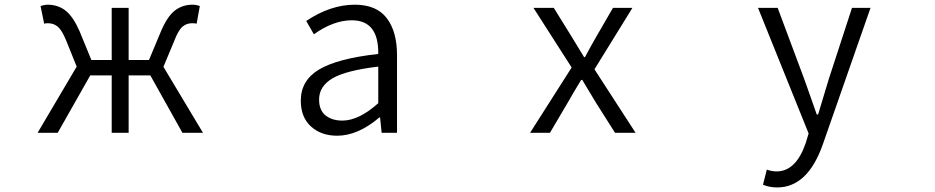

<svg xmlns="http://www.w3.org/2000/svg" viewBox="-20 -574 4040 830"><path d="M686.5 -285.2 857.4 0H768.6L629.9 -248H536.1V0H462.9V-248H370.1L229.5 0H142.6L311.5 -286.1L266.6 -397.5Q248 -443.4 230 -458.5Q211.9 -473.6 187.5 -473.6Q177.7 -473.6 170.9 -471.7L155.3 -547.9Q172.9 -553.7 185.5 -553.7Q230.5 -553.7 263.2 -528.3Q295.9 -502.9 324.2 -438.5L375 -314.5H462.9V-540H536.1V-314.5H624L675.8 -438.5Q703.1 -502.9 735.8 -528.3Q768.6 -553.7 812.5 -553.7Q828.1 -553.7 843.8 -547.9L830.1 -471.7Q823.2 -473.6 810.5 -473.6Q786.1 -473.6 768.6 -458.5Q751 -443.4 733.4 -397.5Z M1437.5 12.7Q1368.2 12.7 1324.2 -27.3Q1280.3 -67.4 1280.3 -138.7Q1280.3 -226.6 1359.9 -273.9Q1439.5 -321.3 1615.2 -340.8Q1617.2 -486.3 1501 -486.3Q1421.9 -486.3 1336.9 -425.8L1303.7 -483.4Q1409.2 -553.7 1513.7 -553.7Q1607.4 -553.7 1651.9 -495.6Q1696.3 -437.5 1696.3 -335V0H1629.9L1623 -66.4H1620.1Q1527.3 12.7 1437.5 12.7ZM1460 -52.7Q1531.2 -52.7 1615.2 -127.9V-286.1Q1475.6 -269.5 1417.5 -235.4Q1359.4 -201.2 1359.4 -143.6Q1359.4 -97.7 1387.2 -75.2Q1415 -52.7 1460 -52.7Z M2271.5 0 2451.2 -282.2 2286.1 -540H2374L2450.2 -417Q2453.1 -411.1 2504.9 -327.1H2508.8Q2516.6 -341.8 2533.2 -372.1Q2549.8 -402.3 2558.6 -417L2629.9 -540H2713.9L2549.8 -274.4L2727.5 0H2638.7L2555.7 -130.9Q2548.8 -143.6 2497.1 -228.5H2492.2Q2453.1 -164.1 2434.6 -130.9L2357.4 0Z M3339.8 236.3Q3306.6 236.3 3278.3 224.6L3294.9 159.2Q3316.4 167 3336.9 167Q3420.9 167 3462.9 44.9L3475.6 2.9L3256.8 -540H3341.8L3457 -231.4Q3461.9 -217.8 3481.4 -162.6Q3501 -107.4 3510.7 -79.1H3516.6Q3557.6 -215.8 3562.5 -231.4L3663.1 -540H3743.2L3537.1 49.8Q3471.7 236.3 3339.8 236.3Z"/></svg>

Font: GenEi Gothic M SemiLight
Style: Regular
Weight: 350
Designer: o_tamon (Modified); [Source Han Sans]
Ryoko NISHIZUKA  (kana & ideographs); Paul D. Hunt (Latin, Greek & Cyrillic); Wenl
Version: Version 1.1a;Original Version 1.004